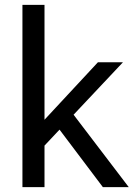

<svg xmlns="http://www.w3.org/2000/svg" viewBox="-20 -770 550 790"><path d="M72.3 0V-750H163.1V-277.3L382.8 -513.7H485.8L163.1 -170.9V0ZM403.3 0 203.1 -265.6 259.8 -328.1 509.8 0Z"/></svg>

Font: RobotoFlex
Style: Regular
Weight: 400
Designer: Berlow after Robertson
Foundry: Google
Version: Version 2.136